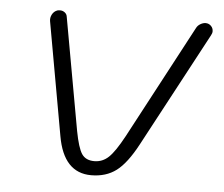

<svg xmlns="http://www.w3.org/2000/svg" viewBox="-43 -547 707 605"><g transform="rotate(5 311.0 -244.5)"><path d="M159 -104 95 -462Q93 -473 98.5 -483.5Q104 -494 115 -498Q118 -499 124 -499Q132 -499 138.5 -494Q145 -489 146 -481L210 -125Q220 -72 232.5 -53.5Q245 -35 272 -35Q298 -35 317.5 -53.5Q337 -72 364 -122L555 -481Q559 -489 567.5 -494Q576 -499 584 -499Q594 -499 601 -492Q608 -485 608 -475Q608 -469 604 -462L411 -101Q378 -39 345.5 -14.5Q313 10 266 10Q179 10 159 -104Z"/></g></svg>

Font: Kodchasan ExtraLight
Style: Italic
Weight: 275
Italic angle: -10°
Version: Version 1.000; ttfautohint (v1.6)